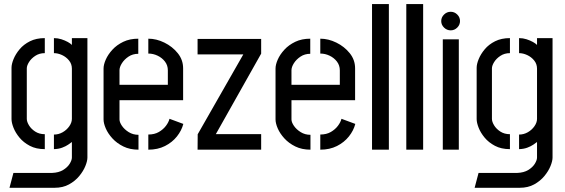

<svg xmlns="http://www.w3.org/2000/svg" viewBox="-20 -725 2735 930"><path d="M26 184.6 45 112.6H232.2Q264.2 111.4 285.5 98.5Q306.8 85.6 317.5 68.3Q328.2 51 328.2 38V-37.2Q322.4 -32.6 310.4 -24.4Q298.4 -16.2 281 -9.7Q263.6 -3.2 241.2 -2.6V-73.2Q264 -73.2 283.7 -84.5Q303.4 -95.8 315.8 -113.7Q328.2 -131.6 328.2 -149.4V-392.4Q328.2 -415.2 314.3 -432.2Q300.4 -449.2 280.4 -458.4Q260.4 -467.6 241.2 -467.6V-540.4Q260 -540.4 277.4 -534.8Q294.8 -529.2 308.3 -521.7Q321.8 -514.2 328.2 -507.4V-540.4H403.4V38Q403.4 54.8 393.5 79.3Q383.6 103.8 363.8 127.8Q344 151.8 314.3 168.2Q284.6 184.6 244.4 184.6ZM197 -2.6Q154.8 -2.6 124.4 -18.7Q94 -34.8 74.5 -58.3Q55 -81.8 45.4 -106.3Q35.8 -130.8 35.8 -148.2V-396.8Q35.8 -414.6 45.7 -438.9Q55.6 -463.2 75.1 -486.5Q94.6 -509.8 125 -525.1Q155.4 -540.4 197 -540.4V-467.6Q170.6 -467.6 150.8 -454.5Q131 -441.4 120.4 -424.2Q109.8 -407 109.8 -393.8V-149.2Q109.8 -135.4 120.3 -118Q130.8 -100.6 150.4 -87.8Q170 -75 197 -75Z M650.8 0Q609.2 0 577.5 -15.6Q545.8 -31.2 524.4 -54.7Q503 -78.2 492.3 -103Q481.6 -127.8 481.6 -146.6V-393Q481.6 -411.8 492.3 -436.3Q503 -460.8 524.3 -484.1Q545.6 -507.4 577.1 -522.5Q608.6 -537.6 649.8 -537.6V-464.4Q623 -464.4 602.7 -450.9Q582.4 -437.4 570.6 -418.9Q558.8 -400.4 558.8 -384.6V-314.2H793V-384.2Q793 -408.6 779 -426.8Q765 -445 743.4 -455.3Q721.8 -465.6 698.4 -465.6V-537.6Q737.6 -537.6 776.3 -518.6Q815 -499.6 841 -467.4Q867 -435.2 867 -394V-239.8H558.8V-146.6Q558.8 -133 570.6 -115.6Q582.4 -98.2 603.3 -85.1Q624.2 -72 650.8 -72ZM698.4 0V-73.4Q728.4 -73.4 749.6 -85.8Q770.8 -98.2 783.9 -115.7Q797 -133.2 801 -149.6L868 -124.8Q859.8 -92.8 837 -64.1Q814.2 -35.4 779.1 -17.7Q744 0 698.4 0Z M937 0 937.6 -74.6 1158.6 -461.6H937V-536.4H1245V-465.2L1025.4 -75.2H1245V0Z M1483.8 0Q1442.2 0 1410.5 -15.6Q1378.8 -31.2 1357.4 -54.7Q1336 -78.2 1325.3 -103Q1314.6 -127.8 1314.6 -146.6V-393Q1314.6 -411.8 1325.3 -436.3Q1336 -460.8 1357.3 -484.1Q1378.6 -507.4 1410.1 -522.5Q1441.6 -537.6 1482.8 -537.6V-464.4Q1456 -464.4 1435.7 -450.9Q1415.4 -437.4 1403.6 -418.9Q1391.8 -400.4 1391.8 -384.6V-314.2H1626V-384.2Q1626 -408.6 1612 -426.8Q1598 -445 1576.4 -455.3Q1554.8 -465.6 1531.4 -465.6V-537.6Q1570.6 -537.6 1609.3 -518.6Q1648 -499.6 1674 -467.4Q1700 -435.2 1700 -394V-239.8H1391.8V-146.6Q1391.8 -133 1403.6 -115.6Q1415.4 -98.2 1436.3 -85.1Q1457.2 -72 1483.8 -72ZM1531.4 0V-73.4Q1561.4 -73.4 1582.6 -85.8Q1603.8 -98.2 1616.9 -115.7Q1630 -133.2 1634 -149.6L1701 -124.8Q1692.8 -92.8 1670 -64.1Q1647.2 -35.4 1612.1 -17.7Q1577 0 1531.4 0Z M1782 0V-705.2H1863.6V0Z M1948 0V-705.2H2029.6V0Z M2124.8 0V-534.4H2202.4V0ZM2163 -578Q2144.6 -578 2130.9 -591.3Q2117.2 -604.6 2117.2 -622.9Q2117.2 -641.2 2130.9 -654.6Q2144.6 -668 2163 -668Q2181.4 -668 2194.8 -654.7Q2208.2 -641.4 2208.2 -623.1Q2208.2 -604.8 2194.8 -591.4Q2181.4 -578 2163 -578Z M2279 184.6 2298 112.6H2485.2Q2517.2 111.4 2538.5 98.5Q2559.8 85.6 2570.5 68.3Q2581.2 51 2581.2 38V-37.2Q2575.4 -32.6 2563.4 -24.4Q2551.4 -16.2 2534 -9.7Q2516.6 -3.2 2494.2 -2.6V-73.2Q2517 -73.2 2536.7 -84.5Q2556.4 -95.8 2568.8 -113.7Q2581.2 -131.6 2581.2 -149.4V-392.4Q2581.2 -415.2 2567.3 -432.2Q2553.4 -449.2 2533.4 -458.4Q2513.4 -467.6 2494.2 -467.6V-540.4Q2513 -540.4 2530.4 -534.8Q2547.8 -529.2 2561.3 -521.7Q2574.8 -514.2 2581.2 -507.4V-540.4H2656.4V38Q2656.4 54.8 2646.5 79.3Q2636.6 103.8 2616.8 127.8Q2597 151.8 2567.3 168.2Q2537.6 184.6 2497.4 184.6ZM2450 -2.6Q2407.8 -2.6 2377.4 -18.7Q2347 -34.8 2327.5 -58.3Q2308 -81.8 2298.4 -106.3Q2288.8 -130.8 2288.8 -148.2V-396.8Q2288.8 -414.6 2298.7 -438.9Q2308.6 -463.2 2328.1 -486.5Q2347.6 -509.8 2378 -525.1Q2408.4 -540.4 2450 -540.4V-467.6Q2423.6 -467.6 2403.8 -454.5Q2384 -441.4 2373.4 -424.2Q2362.8 -407 2362.8 -393.8V-149.2Q2362.8 -135.4 2373.3 -118Q2383.8 -100.6 2403.4 -87.8Q2423 -75 2450 -75Z"/></svg>

Font: Stick No Bills ExtraLight
Style: Regular
Weight: 200
Designer: Kosala Senevirathne, Siva Puranthara, Lasantha Premarathna, Tharique Azeez
Foundry: mooniak
Version: Version 2.000